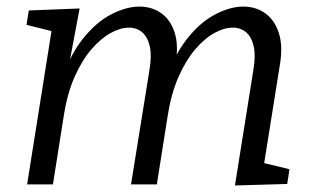

<svg xmlns="http://www.w3.org/2000/svg" viewBox="-20 -557 947 580"><path d="M689.7 3.3 745.4 -345.6Q752.7 -388.5 746.4 -416.8Q740.1 -445.1 723.6 -459.3Q707.2 -473.5 683.2 -473.5Q656.9 -473.5 627.3 -457.1Q597.7 -440.8 569.7 -408Q541.7 -375.2 519.4 -325.1Q497.2 -275 486.5 -206.8L453.8 0H375.8L431.5 -345.6Q438.8 -388.5 432.5 -416.8Q426.2 -445.1 409.7 -459.3Q393.2 -473.5 369.3 -473.5Q343.6 -473.5 314 -457.1Q284.4 -440.8 256.1 -408Q227.8 -375.2 205.5 -325.1Q183.2 -275 172.6 -206.8L139.9 0H61.9L138.2 -479.9L169 -454.8L60.2 -481.9L66.9 -525.4L220.5 -531.4L183.5 -334.5L160.1 -296.6Q186.7 -384 227.9 -436.7Q269.1 -489.4 315.2 -513.2Q361.4 -537.1 400.8 -537.1Q438.5 -537.1 466.3 -517.7Q494.1 -498.4 507 -460.4Q519.8 -422.4 510.8 -366.4L503.5 -320.1L475 -296.6Q501.7 -384 542.7 -436.7Q583.7 -489.4 629.5 -513.2Q675.3 -537.1 714.7 -537.1Q753.1 -537.1 781.2 -516.9Q809.4 -496.7 822.2 -457.5Q835.1 -418.3 825.4 -360.7L775.1 -45.8L742.3 -72.9L854.4 -45.8L847.7 -1.3Z"/></svg>

Font: Bitter Thin
Style: Italic
Weight: 100
Italic angle: -9°
Designer: Sol Matas, and Bitter project Authors
Foundry: Sol Matas
Version: Version 2.002